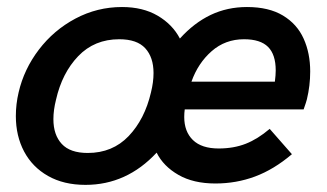

<svg xmlns="http://www.w3.org/2000/svg" viewBox="-20 -514 927 544"><path d="M24.9 -185.1Q24.9 -218.8 32.7 -252Q47.9 -317.9 90.1 -373.3Q132.3 -428.7 193.8 -461.4Q255.4 -494.1 325.7 -494.1Q384.8 -494.1 426.8 -469.5Q468.8 -444.8 489.7 -404.8Q529.8 -449.2 576.9 -471.7Q624 -494.1 679.7 -494.1Q741.7 -494.1 781.7 -470Q821.8 -445.8 840.3 -404.5Q858.9 -363.3 858.9 -311.5Q858.9 -271.5 849.6 -232.9Q848.1 -226.1 840.3 -204.1H503.4Q502 -193.4 502 -182.6Q502 -141.1 526.6 -117.2Q551.3 -93.3 599.6 -93.3Q642.1 -93.3 676.3 -106.7Q710.4 -120.1 744.1 -148.9L807.1 -77.1Q755.9 -33.7 702.6 -13.9Q649.4 5.9 590.3 5.9Q527.8 5.9 485.4 -18.6Q442.9 -43 423.8 -81.5Q338.9 9.8 222.2 9.8Q160.6 9.8 116.2 -15.4Q71.8 -40.5 48.3 -84.7Q24.9 -128.9 24.9 -185.1ZM407.7 -252Q415 -281.2 415 -307.1Q415 -351.6 391.6 -377.2Q368.2 -402.8 317.9 -402.8Q247.6 -402.8 201.7 -355Q155.8 -307.1 138.7 -231.4Q131.3 -202.1 131.3 -176.3Q131.3 -131.8 155 -106.2Q178.7 -80.6 228.5 -80.6Q298.8 -80.6 344.5 -128.4Q390.1 -176.3 407.7 -252ZM758.8 -282.7Q761.2 -301.3 761.2 -314.5Q761.2 -359.4 739.5 -381.1Q717.8 -402.8 671.4 -402.8Q618.2 -402.8 579.6 -368.9Q541 -335 522.5 -282.7Z"/></svg>

Font: Acari Sans SemiBold
Style: Italic
Weight: 600
Italic angle: -13°
Designer: Alfredo Marco Pradil and Stefan Peev
Foundry: Hanken Design Co.
Version: Version 1.045;January 11, 2019;FontCreator 11.5.0.2425 64-bi